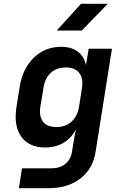

<svg xmlns="http://www.w3.org/2000/svg" viewBox="-20 -805 640 1005"><path d="M79 180 95 76H250Q294 76 322.5 52.5Q351 29 357 -11L362 -44L377 -128Q354 -82 312.5 -57.5Q271 -33 216 -33Q132 -33 91.5 -89.5Q51 -146 66 -243L83 -350Q98 -446 157 -503Q216 -560 300 -560Q354 -560 387.5 -534.5Q421 -509 430 -463L444 -550H566L480 -8Q466 79 400.5 129.5Q335 180 236 180ZM276 -140Q323 -140 354.5 -168.5Q386 -197 394 -248L409 -344Q417 -395 394.5 -423.5Q372 -452 325 -452Q277 -452 246.5 -424.5Q216 -397 208 -348L191 -244Q184 -195 205.5 -167.5Q227 -140 276 -140ZM277 -645 404 -785H544L408 -645Z"/></svg>

Font: JetBrains Mono NL
Style: Bold Italic
Weight: 700
Italic angle: -9°
Designer: Philipp Nurullin, Konstantin Bulenkov
Foundry: JetBrains
Version: Version 2.304; ttfautohint (v1.8.4.7-5d5b)